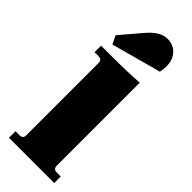

<svg xmlns="http://www.w3.org/2000/svg" viewBox="-290 -912 936 936"><g transform="rotate(45 178.0 -444.0)"><path d="M57 -678 36 -721 128 -829Q178 -888 227 -888Q269 -888 294 -860.5Q319 -833 319 -789Q319 -766 314 -748ZM22 0V-45H50Q73 -45 73 -68V-567Q73 -590 50 -590H22V-635H74Q217 -635 283 -641V-68Q283 -45 306 -45H334V0Z"/></g></svg>

Font: Arapey Black
Style: Regular
Weight: 900
Designer: Eduardo Rodriguez Tunni
Foundry: Eduardo Rodriguez Tunni
Version: Version 4.000